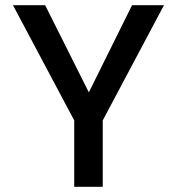

<svg xmlns="http://www.w3.org/2000/svg" viewBox="-20 -720 682 740"><path d="M266 0V-256L30 -700H154L340 -329H305L489 -700H612L376 -256V0Z"/></svg>

Font: Host Grotesk Light Medium
Style: Regular
Weight: 500
Version: Version 1.003